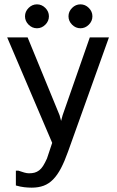

<svg xmlns="http://www.w3.org/2000/svg" viewBox="-20 -866 540 883"><path d="M150 -846Q172 -846 188.5 -829.5Q205 -813 205 -791Q205 -769 188.5 -752.5Q172 -736 150 -736Q128 -736 111.5 -752.5Q95 -769 95 -791Q95 -813 111.5 -829.5Q128 -846 150 -846ZM350 -846Q372 -846 388.5 -829.5Q405 -813 405 -791Q405 -769 388.5 -752.5Q372 -736 350 -736Q328 -736 311.5 -752.5Q295 -769 295 -791Q295 -813 311.5 -829.5Q328 -846 350 -846ZM53 -13V-81H65Q79 -76 91.5 -72.5Q104 -69 113 -69Q128 -69 139 -72Q150 -75 160 -82.5Q170 -90 178.5 -103.5Q187 -117 196 -137L220 -209L13 -694H107L254 -336L261 -310L268 -336L393 -694H481L293 -169Q277 -124 260.5 -92.5Q244 -61 224.5 -41Q205 -21 181 -12Q157 -3 126 -3Q109 -3 91.5 -5Q74 -7 53 -13Z"/></svg>

Font: D2Coding ligature
Style: Regular
Weight: 400
Monospace: yes
Designer: Yong-Rak Park; Jeong-Hwan Yoon; Sang-Min Lee;
Foundry: NHN Corporation
Version: Version 1.3.2; Build 20180524